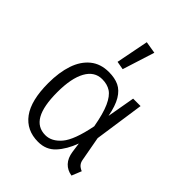

<svg xmlns="http://www.w3.org/2000/svg" viewBox="-231 -940 1077 1077"><g transform="rotate(45 307.5 -402.0)"><path d="M436.4 -372.3 465.6 -538.5H524.6L481.5 -241L508.2 -94.9Q511.3 -77.4 520.8 -66.2Q530.3 -54.9 549.7 -46.7L526.2 11.3Q489.2 5.6 465.9 -19.2Q442.6 -44.1 436.4 -86.2L428.2 -145.1Q402.6 -75.9 362.8 -32.8Q323.1 10.3 260 10.3Q167.7 10.3 117.4 -57.9Q67.2 -126.2 67.2 -263.6Q67.2 -348.7 88.7 -412.6Q110.3 -476.4 154.4 -512.3Q198.5 -548.2 264.1 -548.2Q311.3 -548.2 344.4 -532.6Q377.4 -516.9 400.5 -478.5Q423.6 -440 436.4 -372.3ZM139 -263.6Q139 -152.8 169.5 -99Q200 -45.1 262.1 -45.1Q312.3 -45.1 353.6 -93.6Q394.9 -142.1 421 -274.4Q405.6 -361 384.1 -408.7Q362.6 -456.4 334.4 -474.9Q306.2 -493.3 266.2 -493.3Q205.1 -493.3 172.1 -433.6Q139 -373.8 139 -263.6ZM257.9 -622.6 295.9 -816.4 367.7 -804.6 307.2 -613.8Z"/></g></svg>

Font: Fira Code Fixed Light
Style: Regular
Weight: 300
Monospace: yes
Designer: Carrois Corporate, Edenspiekermann AG, Nikita Prokopov
Foundry: Carrois Corporate, Edenspiekermann AG, Nikita Prokopov
Version: Version 5.002